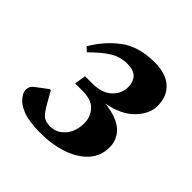

<svg xmlns="http://www.w3.org/2000/svg" viewBox="-133 -577 698 698"><g transform="rotate(45 215.5 -228.0)"><path d="M168 10Q110 10 76.5 -3Q43 -16 28 -39Q22 -48 20.5 -53.5Q19 -59 19 -65Q19 -82 34 -93L79 -127H85L107 -88Q124 -57 137 -44.5Q150 -32 175 -32Q210 -32 233 -59Q256 -86 256 -129Q256 -160 235.5 -183.5Q215 -207 168 -207H130L137 -251H173Q224 -251 250 -276Q276 -301 276 -334Q276 -361 261 -376.5Q246 -392 215 -392Q177 -392 147.5 -373.5Q118 -355 81 -318H79L64 -332Q96 -388 147 -427Q198 -466 281 -466Q338 -466 369 -438Q400 -410 400 -361Q400 -320 363.5 -282.5Q327 -245 259 -233Q322 -226 352.5 -199.5Q383 -173 383 -131Q383 -86 354 -54.5Q325 -23 276 -6.5Q227 10 168 10Z"/></g></svg>

Font: Spectral
Style: Bold Italic
Weight: 700
Italic angle: -10°
Designer: Jean-Baptiste Levee
Foundry: Production Type
Version: Version 2.001